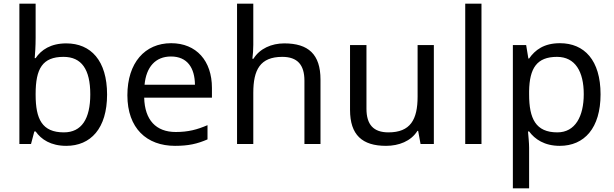

<svg xmlns="http://www.w3.org/2000/svg" viewBox="-20 -780 3328 1040"><path d="M173 -575V-760H85V0H148L166 -68H173C203 -25 255 10 339 10C471 10 560 -84 560 -268C560 -452 472 -545 339 -545C255 -545 203 -510 173 -465H168C170 -487 173 -530 173 -575ZM324 -472C422 -472 469 -404 469 -269C469 -136 422 -63 326 -63C208 -63 173 -135 173 -267V-271C173 -408 210 -472 324 -472Z M907 -546C765 -546 670 -440 670 -264C670 -85 775 10 928 10C1001 10 1049 -1 1104 -25V-102C1048 -78 1000 -65 932 -65C825 -65 764 -130 761 -251H1128V-304C1128 -450 1044 -546 907 -546ZM906 -474C995 -474 1035 -412 1036 -321H763C772 -417 822 -474 906 -474Z M1352 -537V-760H1264V0H1352V-277C1352 -402 1389 -472 1509 -472C1591 -472 1629 -429 1629 -343V0H1716V-349C1716 -486 1650 -545 1520 -545C1451 -545 1387 -517 1353 -462H1347C1350 -483 1352 -511 1352 -537Z M2330 -536H2242V-257C2242 -132 2203 -63 2084 -63C2003 -63 1965 -105 1965 -191V-536H1876V-185C1876 -49 1942 10 2071 10C2140 10 2206 -15 2241 -71H2245L2258 0H2330Z M2588 0V-760H2500V0Z M3013 -546C2926 -546 2878 -509 2846 -463H2842L2830 -536H2758V240H2846V20C2846 -5 2842 -45 2840 -68H2846C2877 -26 2929 10 3012 10C3145 10 3233 -86 3233 -269C3233 -454 3145 -546 3013 -546ZM2997 -472C3096 -472 3142 -392 3142 -270C3142 -150 3096 -63 2999 -63C2882 -63 2846 -137 2846 -269V-286C2848 -411 2888 -472 2997 -472Z"/></svg>

Font: Noto Sans Miao
Style: Regular
Weight: 400
Designer: Monotype Design Team
Foundry: Monotype Imaging Inc.
Version: Version 2.003